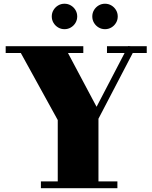

<svg xmlns="http://www.w3.org/2000/svg" viewBox="-20 -994 804 1014"><path d="M467.4 -907.1Q467.4 -925.6 476.5 -940.8Q485.6 -956.1 500.9 -965.2Q516.1 -974.3 534.6 -974.3Q553.1 -974.3 568.3 -965.2Q583.6 -956.1 592.7 -940.8Q601.8 -925.6 601.8 -907.1Q601.8 -888.6 592.7 -873.4Q583.6 -858.1 568.3 -849Q553.1 -839.9 534.6 -839.9Q516.1 -839.9 500.9 -849Q485.6 -858.1 476.5 -873.4Q467.4 -888.6 467.4 -907.1ZM253.4 -907.1Q253.4 -925.6 262.5 -940.8Q271.6 -956.1 286.9 -965.2Q302.1 -974.3 320.6 -974.3Q339.1 -974.3 354.3 -965.2Q369.6 -956.1 378.7 -940.8Q387.8 -925.6 387.8 -907.1Q387.8 -888.6 378.7 -873.4Q369.6 -858.1 354.3 -849Q339.1 -839.9 320.6 -839.9Q302.1 -839.9 286.9 -849Q271.6 -858.1 262.5 -873.4Q253.4 -888.6 253.4 -907.1ZM196 -36H285V-360L90 -714H10V-750H420V-714H339L490 -430L638 -714H545V-750H656.5L657 -751L671 -750H755V-714H681L500 -367V-36H600V0H196Z"/></svg>

Font: Bodoni* 06pt Fatface
Style: Regular
Weight: 900
Version: Version 2.3